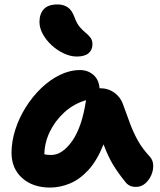

<svg xmlns="http://www.w3.org/2000/svg" viewBox="-20 -836 723 866"><path d="M206 10Q128 10 80 -33Q32 -76 32 -147Q32 -198 49 -251Q66 -304 96 -352Q126 -400 165.5 -438Q205 -476 250 -498Q295 -520 341 -520Q376 -520 401 -498.5Q426 -477 429 -438H431Q469 -438 497 -417Q525 -396 535 -365Q552 -318 566.5 -279Q581 -240 601 -203.5Q621 -167 657 -128Q670 -113 671 -91Q672 -69 662.5 -46.5Q653 -24 635 -8.5Q617 7 593 7Q575 7 563.5 0.5Q552 -6 545 -16Q513 -55 490 -93Q467 -131 447 -185Q418 -112 379 -69.5Q340 -27 295.5 -8.5Q251 10 206 10ZM211 -137Q261 -137 305.5 -200Q350 -263 368 -384Q313 -368 271 -330Q229 -292 205 -242.5Q181 -193 180 -140Q193 -137 211 -137ZM326 -581Q298 -581 268 -595Q238 -609 213 -632Q188 -655 173 -682.5Q158 -710 158 -737Q158 -773 177.5 -794.5Q197 -816 240 -816Q266 -816 285.5 -803Q305 -790 317 -756Q327 -729 340.5 -713.5Q354 -698 367 -687.5Q380 -677 388.5 -665.5Q397 -654 397 -636Q397 -611 379.5 -596Q362 -581 326 -581Z"/></svg>

Font: Shantell Sans Normal
Style: Bold
Weight: 700
Designer: Stephen Nixon, Anya Danilova, Shantell Martin
Foundry: Arrow Type
Version: Version 1.009;[a7da0bfa3]